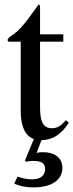

<svg xmlns="http://www.w3.org/2000/svg" viewBox="-20 -599 319 834"><path d="M88 99 95 104C103 101 111 100 123 100C161 100 176 110 176 136C176 163 155 180 121 180C100 180 83 177 56 168L42 199C71 211 95 215 126 215C203 215 251 183 251 131C251 87 219 62 165 62C155 62 149 63 139 65L160 10C209 9 246 -15 279 -66L266 -77C244 -51 228 -42 206 -42C169 -42 154 -68 154 -132V-418H255V-450H154V-566C154 -576 152 -579 147 -579C141 -569 133 -560 127 -551C89 -496 56 -459 30 -444C19 -437 13 -431 13 -425C13 -422 14 -420 17 -418H70V-117C70 -50 89 -9 127 5Z"/></svg>

Font: XITS Math
Style: Regular
Weight: 400
Designer: MicroPress Inc., with final additions and corrections provided by Coen Hoffman, Elsevier (retired)
Version: Version 1.302